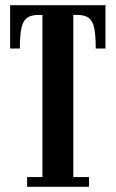

<svg xmlns="http://www.w3.org/2000/svg" viewBox="-20 -720 446 740"><path d="M84.5 0V-37.5H143.5V-662.5H128.5Q97.5 -662.5 82.2 -649.5Q67 -636.5 61.8 -608Q56.5 -579.5 56.5 -533H19V-700H386.5V-533H349Q349 -579.5 344 -608Q339 -636.5 323.8 -649.5Q308.5 -662.5 277.5 -662.5H262.5V-37.5H323V0Z"/></svg>

Font: Imbue Thin 10pt
Style: Bold
Weight: 700
Version: Version 1.102